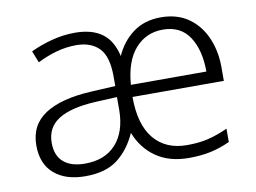

<svg xmlns="http://www.w3.org/2000/svg" viewBox="-65 -635 986 739"><g transform="rotate(-10 428.5 -266.0)"><path d="M604 -542Q668 -542 712.5 -510.5Q757 -479 780 -424Q803 -369 801 -299V-259H444Q444 -151 490 -95.5Q536 -40 619 -40Q665 -40 701 -48.5Q737 -57 779 -76V-24Q740 -6 702 2Q664 10 618 10Q541 10 489.5 -26Q438 -62 414 -124Q387 -63 340.5 -26.5Q294 10 213 10Q136 10 91.5 -28.5Q47 -67 47 -139Q47 -219 110 -260Q173 -301 293 -307L386 -312V-350Q386 -428 354 -460.5Q322 -493 265 -493Q226 -493 188 -482.5Q150 -472 112 -453L94 -499Q132 -517 177 -529Q222 -541 268 -541Q334 -541 373.5 -512.5Q413 -484 427 -422Q451 -476 495.5 -509Q540 -542 604 -542ZM603 -494Q538 -494 495.5 -446Q453 -398 446 -306H741Q741 -390 707 -442Q673 -494 603 -494ZM301 -265Q204 -260 155.5 -229.5Q107 -199 107 -139Q107 -89 136.5 -63.5Q166 -38 220 -38Q298 -38 341 -85.5Q384 -133 385 -217V-269Z"/></g></svg>

Font: Noto Sans Thai Looped Light
Style: Regular
Weight: 300
Designer: Sasikarn Vongin, Ben Mitchell
Foundry: The Fontpad Ltd
Version: Version 1.001; ttfautohint (v1.8.4.7-5d5b)